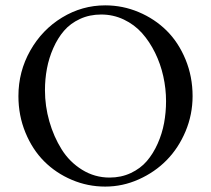

<svg xmlns="http://www.w3.org/2000/svg" viewBox="-20 -687 788 717"><path d="M48.8 -328.1Q48.8 -419.9 93 -498Q137.2 -576.2 211.9 -621.6Q286.6 -667 373 -667Q438.5 -667 498 -641.8Q557.6 -616.7 602.1 -572.8Q646.5 -528.8 672.9 -464.8Q699.2 -400.9 699.2 -328.1Q699.2 -259.3 672.9 -196.5Q646.5 -133.8 602.3 -88.9Q558.1 -43.9 498 -17.1Q438 9.8 373 9.8Q307.6 9.8 248.3 -15.4Q189 -40.5 145 -84.5Q101.1 -128.4 75 -191.9Q48.8 -255.4 48.8 -328.1ZM147.9 -350.1Q147.9 -291 164.3 -233.6Q180.7 -176.3 210.2 -129.2Q239.7 -82 286.6 -53Q333.5 -23.9 389.2 -23.9Q432.6 -23.9 468.5 -40.8Q504.4 -57.6 528.3 -85.4Q552.2 -113.3 568.8 -150.6Q585.4 -188 592.8 -227.8Q600.1 -267.6 600.1 -309.1Q600.1 -356 589.8 -402.1Q579.6 -448.2 559.1 -490Q538.6 -531.7 510.3 -563.5Q481.9 -595.2 442.4 -614Q402.8 -632.8 357.9 -632.8Q314.5 -632.8 278.6 -616.2Q242.7 -599.6 219 -572Q195.3 -544.4 179 -507.3Q162.6 -470.2 155.3 -430.9Q147.9 -391.6 147.9 -350.1Z"/></svg>

Font: Crimson
Style: Roman
Weight: 400
Version: Version 0.8